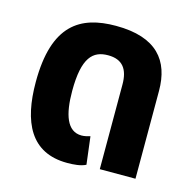

<svg xmlns="http://www.w3.org/2000/svg" viewBox="-85 -616 723 712"><g transform="rotate(15 277.0 -260.0)"><path d="M232 9C256 9 284 7 303 -3L290 -109C280 -106 268 -103 257 -103C201 -103 181 -164 181 -254C181 -383 218 -416 276 -416C332 -416 355 -383 355 -325V0H492V-337C492 -453 433 -529 276 -529C139 -529 42 -471 42 -251C42 -98 91 9 232 9Z"/></g></svg>

Font: Noto Sans Thai UI Cond
Style: Bold
Weight: 700
Width: 3
Designer: Monotype Design Team
Foundry: Monotype Imaging Inc.
Version: Version 2.000